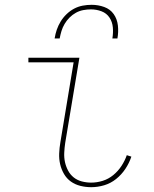

<svg xmlns="http://www.w3.org/2000/svg" viewBox="-20 -770 640 798"><path d="M359 8Q336 8 314 2.5Q292 -3 274.5 -15.5Q257 -28 246 -47Q235 -66 230 -87.5Q225 -109 226 -132.5Q227 -156 231 -179L286 -511H98V-530H310L251 -176Q248 -156 247 -135.5Q246 -115 250 -96.5Q254 -78 263 -61Q272 -44 286.5 -32.5Q301 -21 320 -16Q339 -11 359 -11Q383 -11 407 -18.5Q431 -26 451 -42.5Q471 -59 485 -80.5Q499 -102 507 -125L526 -119Q517 -92 501 -68Q485 -44 462.5 -26Q440 -8 413 0Q386 8 359 8ZM207 -610Q210 -629 216 -646.5Q222 -664 232 -680.5Q242 -697 256.5 -711Q271 -725 288 -734Q305 -743 323.5 -746.5Q342 -750 361 -750Q388 -750 413 -741Q438 -732 452.5 -711.5Q467 -691 470 -664Q473 -637 468 -610H447Q451 -633 449 -656Q447 -679 435 -697Q423 -715 402 -723Q381 -731 358 -731Q342 -731 326 -728Q310 -725 295.5 -717Q281 -709 269 -697Q257 -685 248.5 -670.5Q240 -656 235.5 -641Q231 -626 228 -610Z"/></svg>

Font: Iosevka Curly Thin Extended
Style: Italic
Weight: 100
Width: 7
Italic angle: -9°
Monospace: yes
Designer: Belleve Invis
Foundry: Belleve Invis
Version: Version 11.1.0; ttfautohint (v1.8.3)